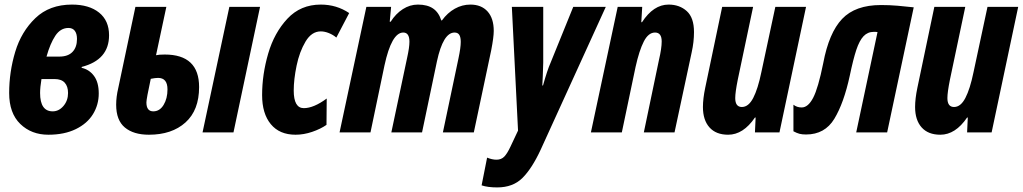

<svg xmlns="http://www.w3.org/2000/svg" viewBox="-20 -578 4464 838"><path d="M20 -172Q20 -264 46.5 -352Q73 -440 134.5 -499Q196 -558 294 -558Q369 -558 412.5 -523Q456 -488 456 -424Q456 -317 337 -286L336 -282Q369 -275 390 -247Q411 -219 411 -170Q411 -121 386 -80Q361 -39 311 -14.5Q261 10 191 10Q117 10 68.5 -37Q20 -84 20 -172ZM239 -331Q277 -331 296.5 -351.5Q316 -372 316 -408Q316 -431 306.5 -443.5Q297 -456 279 -456Q244 -456 221.5 -422Q199 -388 183 -331ZM277 -172Q277 -201 262.5 -217Q248 -233 218 -233H161Q155 -197 155 -172Q155 -92 210 -92Q237 -92 257 -115.5Q277 -139 277 -172Z M487 -121Q487 -155 496 -193L571 -548H706L661 -337Q673 -340 699 -340Q849 -340 849 -198Q849 -97 789.5 -43.5Q730 10 630 10Q563 10 525 -21.5Q487 -53 487 -121ZM981 -548H1115L999 0H864ZM711 -188Q711 -238 670 -238Q658 -238 638 -234Q619 -146 619 -131Q619 -92 649 -92Q677 -92 694 -120Q711 -148 711 -188Z M1124 -163Q1124 -253 1150.5 -344Q1177 -435 1234.5 -496.5Q1292 -558 1380 -558Q1449 -558 1504 -521L1448 -414Q1434 -426 1415.5 -433.5Q1397 -441 1380 -441Q1340 -441 1313.5 -396.5Q1287 -352 1274.5 -291.5Q1262 -231 1262 -183Q1262 -106 1306 -106Q1349 -106 1406 -148L1405 -33Q1379 -15 1342.5 -2.5Q1306 10 1270 10Q1200 10 1162 -36Q1124 -82 1124 -163Z M1579 -548H1687L1681 -483H1685Q1707 -518 1738 -538Q1769 -558 1804 -558Q1845 -558 1870 -541Q1895 -524 1906 -489H1909Q1933 -522 1965 -540Q1997 -558 2033 -558Q2081 -558 2108 -528Q2135 -498 2135 -443Q2135 -416 2124 -359L2048 0H1913L1981 -323Q1991 -370 1991 -395Q1991 -416 1984.5 -426Q1978 -436 1964 -436Q1914 -436 1887 -310L1822 0H1688L1757 -326Q1767 -371 1767 -396Q1767 -436 1740 -436Q1689 -436 1658 -292L1597 0H1462Z M2082 231 2106 110Q2128 119 2147 119Q2168 119 2181 105.5Q2194 92 2208 62L2241 -8L2214 -548H2351V-305Q2349 -235 2347 -205H2350Q2369 -273 2383 -304L2482 -548H2624L2340 75Q2302 157 2260.5 198.5Q2219 240 2150 240Q2109 240 2082 231Z M2676 -548H2783L2779 -481H2782Q2832 -558 2898 -558Q2946 -558 2977.5 -529.5Q3009 -501 3009 -438Q3009 -395 2999 -350L2924 0H2790L2856 -316Q2868 -367 2868 -397Q2868 -436 2839 -436Q2810 -436 2790 -397Q2770 -358 2754 -286L2694 0H2559Z M3048 -111Q3048 -147 3058 -195L3132 -548H3267L3200 -230Q3189 -175 3189 -150Q3189 -111 3218 -111Q3247 -111 3267.5 -150.5Q3288 -190 3303 -263L3364 -548H3498L3382 0H3275L3278 -65H3275Q3224 10 3158 10Q3105 10 3076.5 -22Q3048 -54 3048 -111Z M3443 -5V-121Q3458 -109 3479 -109Q3507 -109 3529 -151Q3551 -193 3573 -302Q3598 -435 3655.5 -495.5Q3713 -556 3825 -556Q3863 -556 3897.5 -553Q3932 -550 3968 -546L3852 0H3717L3810 -438Q3805 -439 3794 -439Q3767 -439 3749 -420Q3731 -401 3717.5 -360.5Q3704 -320 3689 -248Q3663 -128 3621.5 -59.5Q3580 9 3498 9Q3481 9 3469.5 6Q3458 3 3443 -5Z M3974 -111Q3974 -147 3984 -195L4058 -548H4193L4126 -230Q4115 -175 4115 -150Q4115 -111 4144 -111Q4173 -111 4193.5 -150.5Q4214 -190 4229 -263L4290 -548H4424L4308 0H4201L4204 -65H4201Q4150 10 4084 10Q4031 10 4002.5 -22Q3974 -54 3974 -111Z"/></svg>

Font: Noto Sans Display Ex Bold Cond
Style: Italic
Weight: 800
Width: 3
Italic angle: -12°
Designer: Monotype Design team
Foundry: Monotype Imaging Inc.
Version: Version 1.000